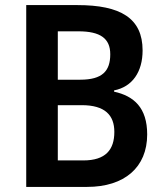

<svg xmlns="http://www.w3.org/2000/svg" viewBox="-20 -734 647 754"><path d="M284 -714H83V0H322C469 0 558 -77 558 -206C558 -311 506 -357 428 -374V-379C500 -393 540 -452 540 -536C540 -663 453 -714 284 -714ZM295 -421H207V-611H288C374 -611 413 -583 413 -521C413 -455 382 -421 295 -421ZM207 -321H301C393 -321 429 -281 429 -216C429 -146 395 -104 307 -104H207Z"/></svg>

Font: Noto Sans Armenian SemiCondensed SemiBold
Style: Regular
Weight: 600
Width: 4
Designer: Monotype Design Team
Foundry: Monotype Imaging Inc.
Version: Version 2.008